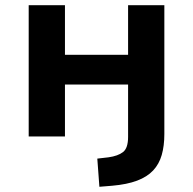

<svg xmlns="http://www.w3.org/2000/svg" viewBox="-20 -523 740 736"><path d="M361 193 353 85 396 80Q432 75 451.5 60Q471 45 471 2V-199H229V0H90V-503H229V-313H471V-503H610V-9Q610 36 600 71Q590 106 567 130.5Q544 155 505.5 169.5Q467 184 410 189Z"/></svg>

Font: Nunito Sans 6pt
Style: Bold
Weight: 700
Version: Version 3.101;gftools[0.9.27]